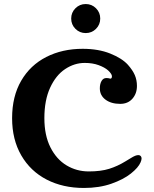

<svg xmlns="http://www.w3.org/2000/svg" viewBox="-20 -920 762 952"><path d="M40 -334Q40 -442 85 -519.5Q130 -597 209.5 -637.5Q289 -678 390 -678Q468 -678 526.5 -654.5Q585 -631 614 -599Q638 -572 648.5 -547.5Q659 -523 659 -494Q659 -456 636.5 -430.5Q614 -405 576 -405Q531 -405 503 -426Q475 -447 475 -482Q475 -504 483.5 -518.5Q492 -533 507 -533Q517 -533 523 -531L527 -530Q535 -530 535 -542Q535 -553 516 -571Q499 -586 469 -597Q439 -608 400 -608Q349 -608 303 -577.5Q257 -547 228.5 -485Q200 -423 200 -334Q200 -249 230 -189.5Q260 -130 310 -100Q360 -70 420 -70Q480 -70 521.5 -83Q563 -96 602 -120Q611 -125 626 -134.5Q641 -144 650 -147.5Q659 -151 666 -151Q673 -151 677.5 -146.5Q682 -142 682 -134Q682 -127 677 -115Q666 -89 629 -59.5Q592 -30 532 -9Q472 12 396 12Q292 12 211.5 -29.5Q131 -71 85.5 -149.5Q40 -228 40 -334ZM333 -828Q333 -858 354 -879Q375 -900 405 -900Q435 -900 456 -879Q477 -858 477 -828Q477 -798 456 -777Q435 -756 405 -756Q375 -756 354 -777Q333 -798 333 -828Z"/></svg>

Font: Raigarh
Style: Bold
Weight: 700
Designer: jaikishan Patel
Foundry: MagicType
Version: Version 1.000